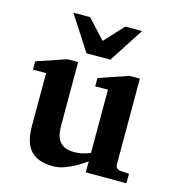

<svg xmlns="http://www.w3.org/2000/svg" viewBox="-109 -814 838 918"><g transform="rotate(15 310.0 -355.0)"><path d="M396 0V-55.2Q371.1 -36.1 344.2 -21.5Q321.3 -8.8 293.5 1.7Q265.6 12.2 237.8 12.2Q195.3 12.2 166.7 1Q138.2 -10.3 121.1 -31.2Q104 -52.2 96.9 -82.5Q89.8 -112.8 89.8 -150.9V-409.2H24.9V-450.2L171.9 -500H224.1V-189.9Q224.1 -171.4 226.6 -151.9Q229 -132.3 238.3 -116.2Q247.6 -100.1 265.9 -89.6Q284.2 -79.1 315.9 -79.1Q331.5 -79.1 345.9 -81.5Q360.4 -84 371.6 -87.4Q384.3 -91.3 396 -96.2V-409.2H333V-450.2L479 -500H529.8V-73.2Q529.8 -64 536.9 -57.4Q543.9 -50.8 553.2 -49.8L597.2 -46.9V0ZM370.1 -550.8H252L141.1 -722.2H224.1L311 -627.9L397.9 -722.2H481Z"/></g></svg>

Font: Charis SIL Viet
Style: Bold
Weight: 700
Foundry: SIL International
Version: Version 5.000